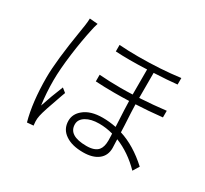

<svg xmlns="http://www.w3.org/2000/svg" viewBox="-155 -978 1309 1228"><g transform="rotate(30 500.0 -364.5)"><path d="M131 -288Q131 -410 171 -654Q176 -685 178 -698Q183 -733 183 -753L243 -748Q233 -717 229 -695Q209 -603 195 -498Q179 -376 179 -294Q179 -202 191 -115Q217 -195 254 -285L284 -261Q281 -253 274 -234Q223 -93 215 -53Q210 -29 211 -10Q211 -3 213 15Q214 19 214 20L167 24Q131 -106 131 -288ZM571 -36Q631 -36 656 -65Q676 -89 676 -137Q676 -146 675 -174Q674 -183 674 -187Q623 -201 572 -201Q512 -201 475 -178.5Q438 -156 438 -120Q438 -36 571 -36ZM391 -119Q391 -169 434 -204Q483 -245 573 -245Q620 -245 672 -235Q672 -243 671 -259Q665 -371 664 -422Q609 -420 556 -420Q482 -420 417 -424V-473Q494 -467 576 -467Q619 -467 663 -469V-654Q594 -651 537 -651Q479 -651 432 -654V-702Q494 -697 571 -697Q737 -697 880 -716V-668Q816 -661 710 -656V-471Q813 -477 904 -488V-439Q804 -428 710 -424Q711 -376 717 -273Q718 -238 719 -222Q828 -188 933 -92L905 -46Q821 -132 721 -172Q721 -169 721 -162Q723 -123 723 -108Q723 -52 683 -21Q643 10 572 10Q490 10 442 -23Q391 -57 391 -119Z"/></g></svg>

Font: Source Han Sans Light
Style: Regular
Weight: 300
Designer: Ryoko NISHIZUKA Ë•øÂ°öÊ∂ºÂ≠ê (kana & ideographs); Paul D. Hunt (Latin, Greek & Cyrillic); Wenlong ZHANG Âº†ÊñáÈæô (bopom
Foundry: Adobe Systems Incorporated
Version: Version 1.004;PS 1.004;hotconv 1.0.82;makeotf.lib2.5.63406; 